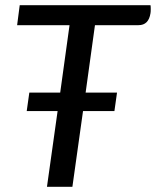

<svg xmlns="http://www.w3.org/2000/svg" viewBox="-20 -720 601 740"><path d="M561 -685Q561 -674 560 -669Q553 -623 514 -623H346L310 -363H431L421 -292H300L259 0H161L202 -292H83L93 -363H212L248 -623H46L56 -700H560Q561 -696 561 -685Z"/></svg>

Font: Krub Medium
Style: Italic
Weight: 500
Italic angle: -8°
Designer: Ekaluck Peanpanawate
Foundry: Cadson Demak Co.,Ltd.
Version: Version 1.000; ttfautohint (v1.6)